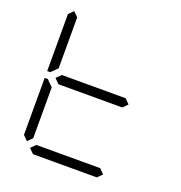

<svg xmlns="http://www.w3.org/2000/svg" viewBox="-161 -1073 1138 1210"><g transform="rotate(20 408.0 -468.0)"><path d="M130 -64 99 -95V-477H120L130 -467L161 -436V-95ZM163 -500 194 -531H622L653 -500L622 -469H194ZM130 -533 120 -523H99V-905L130 -936L161 -905V-564ZM653 -31 622 0H194L163 -31L194 -62H622Z"/></g></svg>

Font: DSEG7 Classic Mini
Style: Light
Weight: 300
Designer: Keshikan(Twitter:@keshinomi_88pro)
Version: Version 0.46